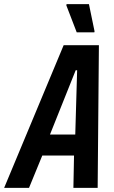

<svg xmlns="http://www.w3.org/2000/svg" viewBox="-58 -906 552 926"><path d="M-38 0 249 -688H419L413 0H296L299 -156H146L82 0ZM183 -257H305L314 -567H307ZM312 -750 262 -880 263 -886H371L398 -755L397 -750Z"/></svg>

Font: Saira Condensed SemiBold
Style: Italic
Weight: 600
Width: 3
Italic angle: -12°
Designer: Hector Gatti with collaboration of the Omnibus-Type team
Foundry: Omnibus-Type
Version: Version 1.101